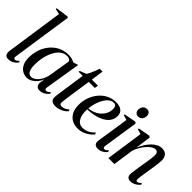

<svg xmlns="http://www.w3.org/2000/svg" viewBox="2 -1504 2202 2202"><g transform="rotate(45 1103.0 -403.0)"><path d="M130.5 -68Q129 -52.5 135 -46Q141 -39.5 150.5 -39.5Q160 -39.5 172 -46.2Q184 -53 198.5 -69.5L208 -51.5Q194.5 -33 176.8 -18.8Q159 -4.5 137.5 3.2Q116 11 91 11Q73.5 11 61 5Q48.5 -1 41.5 -14.5Q34.5 -28 34.5 -50.5Q34.5 -55 35.5 -63.5Q36.5 -72 38 -83.2Q39.5 -94.5 41.5 -106.5L138.5 -767.5L70.5 -782L73 -796L228.5 -817L240 -807Z M636.5 -77Q633.5 -55.5 638.8 -47.2Q644 -39 655.5 -39Q665 -39 678.2 -46.2Q691.5 -53.5 703.5 -69L713.5 -51Q705 -38.5 689 -24Q673 -9.5 650.5 0.8Q628 11 600 11Q565.5 11 551 -10.5Q536.5 -32 541.5 -66.5L551 -122.5Q538.5 -87 514 -56.8Q489.5 -26.5 457.8 -7.8Q426 11 392.5 11Q351 11 317.2 -9.8Q283.5 -30.5 264 -71Q244.5 -111.5 244.5 -171Q244.5 -223 257.5 -273Q270.5 -323 296 -366.5Q321.5 -410 358.5 -443.8Q395.5 -477.5 443.2 -496.5Q491 -515.5 548.5 -515.5Q578 -515.5 602.2 -509Q626.5 -502.5 647 -491L707 -510ZM602.5 -462Q597.5 -475.5 583.5 -484.5Q569.5 -493.5 546.5 -493.5Q506.5 -493.5 475 -473.5Q443.5 -453.5 420 -419.5Q396.5 -385.5 381 -342.8Q365.5 -300 358 -253.8Q350.5 -207.5 350.5 -164Q350.5 -115.5 359.2 -86.2Q368 -57 383.5 -44Q399 -31 419 -31Q439.5 -31 460.8 -42.2Q482 -53.5 501.2 -74.8Q520.5 -96 535.2 -125.5Q550 -155 558 -190.5Z M888.5 -175.5Q884.5 -146.5 881.8 -126.8Q879 -107 877.5 -93.2Q876 -79.5 876 -68Q876 -52 885.2 -45.5Q894.5 -39 908.5 -39Q930.5 -39 954 -49.5Q977.5 -60 998 -79L1006.5 -59Q985.5 -33.5 957.8 -18.2Q930 -3 902.5 3.8Q875 10.5 855 10.5Q818 10.5 796.2 -6.2Q774.5 -23 776 -59Q776 -67 777.5 -80.5Q779 -94 781.5 -111.8Q784 -129.5 787 -150.2Q790 -171 793.5 -193.5L832 -458.5H765.5L768 -474.5L844.5 -504Q855 -516.5 868.2 -544.2Q881.5 -572 893.5 -602.8Q905.5 -633.5 912.5 -654H958L936.5 -502.5H1035L1028.5 -458.5H930Z M1408 -85Q1391.5 -63 1363.2 -41Q1335 -19 1297.2 -4.5Q1259.5 10 1216 10Q1171 10 1136.8 -5Q1102.5 -20 1079.5 -46.8Q1056.5 -73.5 1044.8 -109.5Q1033 -145.5 1033 -188Q1033 -253.5 1054 -312.8Q1075 -372 1113.2 -417.8Q1151.5 -463.5 1203.2 -490Q1255 -516.5 1317 -516.5Q1359 -516.5 1386.8 -504Q1414.5 -491.5 1428.2 -469Q1442 -446.5 1442 -416.5Q1442 -377.5 1425.5 -346.8Q1409 -316 1380 -293.2Q1351 -270.5 1312.8 -255.5Q1274.5 -240.5 1230.5 -232.5Q1186.5 -224.5 1140 -223.5Q1138 -187.5 1142.8 -153.8Q1147.5 -120 1160.5 -93.2Q1173.5 -66.5 1195.8 -50.8Q1218 -35 1251 -35Q1280.5 -35 1306.2 -43.5Q1332 -52 1354.8 -68Q1377.5 -84 1397 -105ZM1302.5 -493Q1272 -493 1245 -472.8Q1218 -452.5 1196.5 -417Q1175 -381.5 1160.5 -336Q1146 -290.5 1141 -240Q1181 -244 1213.5 -256.5Q1246 -269 1271.2 -288.2Q1296.5 -307.5 1313.5 -331Q1330.5 -354.5 1339.2 -381.2Q1348 -408 1348 -435.5Q1348 -463.5 1337.2 -478.2Q1326.5 -493 1302.5 -493Z M1540.5 11Q1523 11 1508.8 4Q1494.5 -3 1487.5 -19Q1480.5 -35 1484 -62.5Q1485.5 -71 1490 -100Q1494.5 -129 1501.2 -171.8Q1508 -214.5 1515.5 -263.8Q1523 -313 1530.8 -362.8Q1538.5 -412.5 1544 -455.5L1483.5 -473L1485.5 -487L1630 -513.5L1647.5 -500.5L1582.5 -72Q1579.5 -53 1586.2 -46.2Q1593 -39.5 1601.5 -39.5Q1612 -39.5 1621.8 -45Q1631.5 -50.5 1646.5 -67L1656 -48.5Q1645 -32.5 1628.2 -19Q1611.5 -5.5 1589.5 2.8Q1567.5 11 1540.5 11ZM1609.5 -577.5Q1584 -577.5 1570 -594Q1556 -610.5 1556 -632.5Q1556 -668 1574.2 -689.8Q1592.5 -711.5 1623 -711.5Q1651 -711.5 1664.8 -694.5Q1678.5 -677.5 1678.5 -655.5Q1678.5 -621 1660 -599.2Q1641.5 -577.5 1609.5 -577.5Z M1849 -312.5Q1866.5 -353.5 1889.8 -390.2Q1913 -427 1940.8 -455.2Q1968.5 -483.5 1999.8 -499.5Q2031 -515.5 2064.5 -515.5Q2112 -515.5 2135.8 -487.8Q2159.5 -460 2159.5 -412.5Q2159.5 -393 2156.2 -364.2Q2153 -335.5 2147.8 -301.5Q2142.5 -267.5 2137 -232Q2132 -199.5 2126.8 -167Q2121.5 -134.5 2118 -108.5Q2114.5 -82.5 2114 -68Q2114 -52.5 2118.2 -46Q2122.5 -39.5 2132 -39.5Q2141.5 -39.5 2153.5 -46.2Q2165.5 -53 2180 -69.5L2189.5 -51.5Q2178.5 -36 2161 -21.8Q2143.5 -7.5 2120.5 1.8Q2097.5 11 2067.5 11Q2054 11 2041.8 5.2Q2029.5 -0.5 2021.8 -13Q2014 -25.5 2014 -46.5Q2014 -56 2016.2 -75.5Q2018.5 -95 2022.2 -120.5Q2026 -146 2030.5 -174.2Q2035 -202.5 2039.5 -230Q2044 -256 2048 -281.2Q2052 -306.5 2055 -328.8Q2058 -351 2059.8 -369Q2061.5 -387 2061.5 -398.5Q2061.5 -417.5 2057.2 -429.8Q2053 -442 2043.2 -448Q2033.5 -454 2017.5 -454Q1996.5 -454 1970.8 -437.2Q1945 -420.5 1919.8 -391.8Q1894.5 -363 1873.2 -326.5Q1852 -290 1840 -250L1803.5 0H1707L1773 -455.5L1712 -473L1714.5 -487L1858.5 -513.5L1875.5 -500.5Z"/></g></svg>

Font: Merriweather 144pt
Style: Italic
Weight: 400
Italic angle: -7.8°
Version: Version 2.101